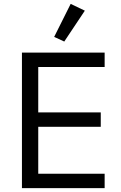

<svg xmlns="http://www.w3.org/2000/svg" viewBox="-20 -969 623 989"><path d="M417 -914 344 -949 259 -779 311 -755ZM519 0V-74H177V-316H499V-390H177V-624H519V-698H93V0Z"/></svg>

Font: IBM Plex Arabic
Style: Regular
Weight: 400
Designer: Mike Abbink, Paul van der Laan, Pieter van Rosmalen, Wael Morcos, Khajak Apelian
Foundry: Bold Monday
Version: Version 1.0